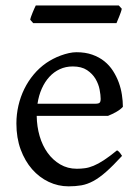

<svg xmlns="http://www.w3.org/2000/svg" viewBox="-20 -657 502 692"><path d="M242.2 -417.5Q216.8 -417.5 195.6 -407.7Q174.3 -397.9 158 -380.1Q141.6 -362.3 130.6 -337.6Q119.6 -313 115.2 -283.2H324.2Q335.4 -283.2 339.1 -286.9Q342.8 -290.5 342.8 -300.8Q342.8 -314 339.1 -333.7Q335.4 -353.5 324.5 -372.3Q313.5 -391.1 293.7 -404.3Q273.9 -417.5 242.2 -417.5ZM422.9 -272Q414.1 -262.2 399.4 -253.9Q384.8 -245.6 369.1 -239.3H112.3Q112.8 -201.2 122.8 -166.7Q132.8 -132.3 151.6 -106.2Q170.4 -80.1 197 -64.5Q223.6 -48.8 256.8 -48.8Q272 -48.8 286.4 -50.8Q300.8 -52.7 317.4 -59.6Q334 -66.4 354.2 -79.6Q374.5 -92.8 401.9 -115.2Q408.2 -111.8 412.8 -105.5Q417.5 -99.1 419.9 -95.2Q387.2 -59.6 362.5 -37.8Q337.9 -16.1 316.2 -4.4Q294.4 7.3 273.2 11Q252 14.6 227.1 14.6Q189.5 14.6 155.5 -1.5Q121.6 -17.6 95.7 -47.1Q69.8 -76.7 54.4 -118.4Q39.1 -160.2 39.1 -211.9Q39.1 -244.6 46.4 -276.4Q53.7 -308.1 67.6 -336.4Q81.5 -364.7 101.6 -388.7Q121.6 -412.6 147 -430.2Q157.7 -437.5 171.1 -444.6Q184.6 -451.7 199.2 -457Q213.9 -462.4 228.3 -465.6Q242.7 -468.8 255.9 -468.8Q287.6 -468.8 312.5 -460Q337.4 -451.2 356 -436.3Q374.5 -421.4 387.2 -401.6Q399.9 -381.8 408 -359.9Q416 -337.9 419.4 -315.2Q422.9 -292.5 422.9 -272ZM418.9 -625.5Q418 -620.1 415.5 -613Q413.1 -606 410.2 -598.9Q407.2 -591.8 404.5 -585Q401.9 -578.1 399.9 -573.7H99.6L88.9 -585.9Q89.8 -591.3 92.3 -598.1Q94.7 -605 97.7 -612.1Q100.6 -619.1 103.5 -625.7Q106.4 -632.3 108.9 -637.2H408.2Z"/></svg>

Font: Noto Serif Devanagari
Style: Regular
Weight: 400
Designer: Monotype Design Team
Foundry: Monotype Imaging Inc.
Version: Version 1.01